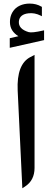

<svg xmlns="http://www.w3.org/2000/svg" viewBox="-20 -1017 284 1045"><path d="M33.1 -809.1 80.2 -819.9Q57.4 -833.9 45.7 -853.1Q34.1 -872.2 34.1 -897.1Q34.1 -943.7 66.7 -973.2Q76 -980.9 87.7 -986.4Q99.3 -991.8 112.5 -994.6Q125.7 -997.5 141.2 -997.5Q178 -997.5 205.4 -980.9L208 -979.9V-928.6L200.8 -932.3Q168.7 -948.3 136.1 -944.7Q86.4 -939.5 82.8 -900.7Q79.1 -859.3 136.1 -842.2Q153.7 -837 213.2 -850.5L219.9 -852V-798.7L33.1 -756.8ZM145.5 -706.5 168 -718.3V-103Q168 -35.2 115.7 -1.5L101.6 7.8L76.2 -524.4Q69.8 -667.5 145.5 -706.5Z"/></svg>

Font: Gandom
Style: Bold
Weight: 700
Foundry: DejaVu fonts team - Redesigned by Saber Rastikerdar - Based on Samim Font
Version: Version 0.3